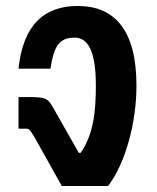

<svg xmlns="http://www.w3.org/2000/svg" viewBox="-20 -623 527 643"><path d="M97 -161 187 0H342C400 -76 437 -212 437 -336C437 -521 365 -603 240 -603C127 -603 57 -538 42 -393H149C160 -465 176 -497 230 -497C277 -497 301 -447 301 -337C301 -257 295 -175 250 -111H244L157 -264C141 -292 135 -298 78 -298H42V-192H69C80 -192 85 -180 97 -161Z"/></svg>

Font: Vanilla Cream ExtraBold
Style: Regular
Weight: 800
Designer: Jeremy Tribby, Jinavaṁso
Foundry: Tribby Type
Version: Version 1.422;Glyphs 3.1.2 (3151)